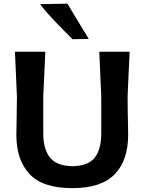

<svg xmlns="http://www.w3.org/2000/svg" viewBox="-20 -988 769 1021"><path d="M365.5 12.5Q206.5 12.5 136.8 -62.8Q67 -138 67 -271Q67 -300.5 68.5 -357.8Q70 -415 70 -474.5Q67 -543.5 64.5 -598.8Q62 -654 59.5 -713H221Q218.5 -654 215.8 -599Q213 -544 210 -474.5V-280Q210 -194.5 245.8 -150.2Q281.5 -106 365 -104Q450 -106 484.2 -150.2Q518.5 -194.5 518.5 -280.5V-474.5Q515.5 -544 513 -599Q510.5 -654 508 -713H669.5Q666.5 -654 664 -599Q661.5 -544 658.5 -474.5Q658.5 -435 659.2 -395.2Q660 -355.5 660.8 -322.5Q661.5 -289.5 661.5 -270.5Q661.5 -135.5 590 -61.5Q518.5 12.5 365.5 12.5ZM365.5 -779.5Q320 -824.5 272.2 -874.5Q224.5 -924.5 193 -966L338.5 -968.5Q366.5 -922 394.8 -875.2Q423 -828.5 452 -781Z"/></svg>

Font: Commissioner Loud SemiBold
Style: Regular
Weight: 600
Designer: Kostas Bartsokas
Foundry: Kostas Bartsokas
Version: Version 1.000; ttfautohint (v1.8.3)